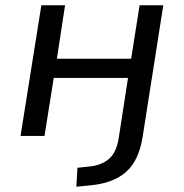

<svg xmlns="http://www.w3.org/2000/svg" viewBox="-20 -516 699 729"><path d="M270 193 274 121 322 116Q366 111 393.5 87.5Q421 64 430 13L466 -220H184L149 0H58L137 -496H227L196 -293H478L510 -496H600L521 7Q514 49 499 81.5Q484 114 459.5 136Q435 158 400.5 171Q366 184 320 188Z"/></svg>

Font: Nunito Sans 7pt
Style: Italic
Weight: 400
Italic angle: -9°
Designer: Vernon Adams
Foundry: Vernon Adams
Version: Version 3.101;gftools[0.9.27]